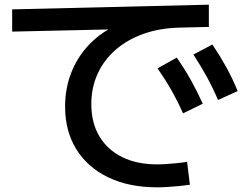

<svg xmlns="http://www.w3.org/2000/svg" viewBox="-20 -755 1040 820"><path d="M650 45Q531 45 442.5 2.5Q354 -40 306 -117.5Q258 -195 258 -300Q258 -384 289 -456Q320 -528 377.5 -581Q435 -634 514 -662L522 -631L32 -620V-715L872 -735V-640L746 -637Q662 -635 593 -610.5Q524 -586 474 -542.5Q424 -499 397 -440Q370 -381 370 -310Q370 -231 404 -173.5Q438 -116 501 -84.5Q564 -53 651 -53Q669 -53 692 -54.5Q715 -56 738.5 -58.5Q762 -61 779 -64L791 34Q771 37 746 39.5Q721 42 696 43.5Q671 45 650 45ZM762 -271Q739 -322 713 -368Q687 -414 653 -463L735 -509Q769 -460 795.5 -412.5Q822 -365 846 -312ZM911 -328Q889 -380 863.5 -426.5Q838 -473 806 -522L887 -565Q920 -516 946.5 -468Q973 -420 995 -366Z"/></svg>

Font: M PLUS 1 Thin Medium
Style: Regular
Weight: 500
Version: Version 1.001